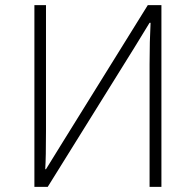

<svg xmlns="http://www.w3.org/2000/svg" viewBox="-20 -724 759 744"><path d="M113.3 -704.1H158.2V-215.8Q158.2 -114.3 155.3 -68.4H158.2L224.6 -175.8L552.7 -704.1H605.5V0H559.6V-475.6Q559.6 -564.5 563.5 -635.7H559.6L501 -540L165 0H113.3Z"/></svg>

Font: Gothic A1 ExtraLight
Style: Regular
Weight: 275
Designer: HanYang I&C Co.,Ltd.
Foundry: HanYang I&C Co.,Ltd.
Version: Version 2.50